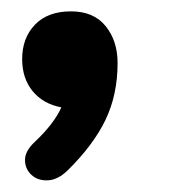

<svg xmlns="http://www.w3.org/2000/svg" viewBox="-20 -185 300 338"><path d="M98 116Q81 132 63.5 132.5Q46 133 35 122.5Q24 112 24 96.5Q24 81 41 65Q75 33 88 4Q56 -2 37.5 -24.5Q19 -47 19 -81Q19 -118 41.5 -141.5Q64 -165 105 -165Q145 -165 166 -139Q187 -113 187 -74Q187 -18 165.5 26.5Q144 71 98 116Z"/></svg>

Font: Nunito ExtraBold
Style: Italic
Weight: 800
Italic angle: -9°
Designer: Vernon Adams
Foundry: Vernon Adams
Version: Version 3.601; ttfautohint (v1.8.2.53-6de2)